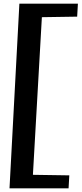

<svg xmlns="http://www.w3.org/2000/svg" viewBox="-20 -775 446 1050"><path d="M406 -755 402 -684 209 -681 160 181 359 184 355 255H32L86 -755Z"/></svg>

Font: Lora
Style: Bold Italic
Weight: 700
Italic angle: -3°
Designer: Olga Karpushina, Alexei Vanyashin (Cyrillic)
Foundry: Cyreal
Version: Version 3.004